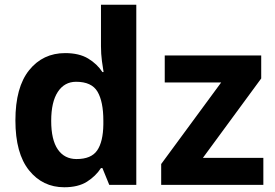

<svg xmlns="http://www.w3.org/2000/svg" viewBox="-20 -780 1161 810"><path d="M251 10Q160 10 102.5 -61.5Q45 -133 45 -272Q45 -412 103 -484Q161 -556 255 -556Q314 -556 352 -533Q390 -510 412 -476H417Q414 -492 410 -522.5Q406 -553 406 -585V-760H555V0H441L412 -71H406Q384 -37 347 -13.5Q310 10 251 10ZM303 -109Q365 -109 390 -145.5Q415 -182 416 -255V-271Q416 -351 391.5 -393Q367 -435 301 -435Q252 -435 224 -392.5Q196 -350 196 -270Q196 -190 224 -149.5Q252 -109 303 -109ZM1091 0H660V-88L913 -432H675V-546H1082V-449L836 -114H1091Z"/></svg>

Font: Noto IKEA Latin
Style: Bold
Weight: 700
Designer: Monotype Design Team
Foundry: Monotype Imaging Inc.
Version: Version 1.0